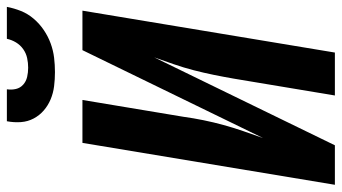

<svg xmlns="http://www.w3.org/2000/svg" viewBox="-238 -757 995 559"><g transform="rotate(-90 259.5 -477.5)"><path d="M1 0 123 -735H248L199 -441Q195 -412 189 -382.5Q183 -353 175 -324Q167 -295 157 -266Q147 -237 137 -209L393 -735H508L386 0H261L310 -294Q315 -323 321 -352.5Q327 -382 334.5 -411Q342 -440 352 -469Q362 -498 372 -526L116 0ZM329 -815Q308 -815 288 -817.5Q268 -820 250 -827.5Q232 -835 217.5 -847.5Q203 -860 194 -877Q185 -894 183.5 -914Q182 -934 186 -955H279Q277 -941 280 -928.5Q283 -916 292.5 -907.5Q302 -899 315 -896Q328 -893 342 -893Q356 -893 370 -896Q384 -899 396 -907.5Q408 -916 415.5 -928.5Q423 -941 426 -955H519Q515 -934 507 -914Q499 -894 484.5 -877Q470 -860 451.5 -847.5Q433 -835 412.5 -827.5Q392 -820 371 -817.5Q350 -815 329 -815Z"/></g></svg>

Font: Iosevka SS04 Extrabold
Style: Italic
Weight: 800
Italic angle: -9°
Monospace: yes
Designer: Belleve Invis
Foundry: Belleve Invis
Version: Version 19.0.0; ttfautohint (v1.8.4)